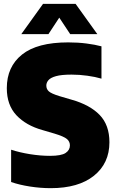

<svg xmlns="http://www.w3.org/2000/svg" viewBox="-20 -971 606 1001"><path d="M244.5 10Q191.5 10 136.5 1.5Q81.5 -7 38 -22V-190.5Q82 -176 136.5 -167.2Q191 -158.5 241 -158.5Q299.5 -158.5 322 -173.5Q344.5 -188.5 344.5 -213Q344.5 -233 329 -246.2Q313.5 -259.5 264 -274.5L201 -293Q115.5 -317 65.5 -370.2Q15.5 -423.5 15.5 -511.5Q15.5 -623 94.8 -686.5Q174 -750 335.5 -750Q386.5 -750 431 -744.2Q475.5 -738.5 509 -729.5V-561Q477 -570.5 435.5 -576.2Q394 -582 353 -582Q300.5 -582 272 -574Q243.5 -566 232.5 -553Q221.5 -540 221.5 -525Q221.5 -506.5 234.5 -494.8Q247.5 -483 289.5 -470L352.5 -451.5Q448.5 -424.5 499.5 -371.8Q550.5 -319 550.5 -229.5Q550.5 -119.5 469.8 -54.8Q389 10 244.5 10ZM91 -793 204.5 -951H374L487.5 -793H346L289 -879L232.5 -793Z"/></svg>

Font: Encode Sans Semi Condensed Black
Style: Regular
Weight: 900
Width: 4
Designer: Multiple Designers
Foundry: Impallari Type
Version: Version 3.000; ttfautohint (v1.8.3) -l 8 -r 50 -G 200 -x 14 